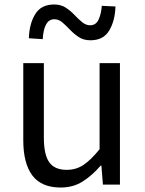

<svg xmlns="http://www.w3.org/2000/svg" viewBox="-20 -825 647 858"><path d="M251 13Q165 13 124.5 -41Q84 -95 84 -199V-543H176V-210Q176 -134 200 -100Q224 -66 278 -66Q320 -66 353 -88Q386 -110 425 -158V-543H516V0H440L433 -85H430Q392 -41 349.5 -14Q307 13 251 13ZM384 -645Q354 -645 332.5 -659Q311 -673 293 -692Q275 -711 258.5 -725Q242 -739 223 -739Q198 -739 185.5 -715Q173 -691 171 -650L109 -654Q111 -719 137.5 -762Q164 -805 222 -805Q252 -805 273.5 -791Q295 -777 312.5 -758.5Q330 -740 347 -726Q364 -712 383 -712Q408 -712 420 -736.5Q432 -761 435 -799L496 -796Q494 -732 468 -688.5Q442 -645 384 -645Z"/></svg>

Font: Chocolate Classical Sans
Style: Regular
Weight: 400
Designer: 田海東、宇文滿月
Foundry: Moonlit Owen
Version: Version 1.001